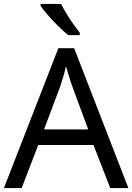

<svg xmlns="http://www.w3.org/2000/svg" viewBox="-20 -964 679 984"><path d="M545 0 459 -221H176L91 0H0L279 -717H360L638 0ZM352 -517Q349 -525 342 -546Q335 -567 328.5 -589.5Q322 -612 318 -624Q311 -593 302 -563.5Q293 -534 287 -517L206 -301H432ZM293 -944Q304 -922 320.5 -894.5Q337 -867 355.5 -841Q374 -815 389 -796V-784H330Q307 -802 278 -830.5Q249 -859 224.5 -887.5Q200 -916 188 -934V-944Z"/></svg>

Font: Noto Sans Old North Arabian
Style: Regular
Weight: 400
Designer: Monotype Design Team
Foundry: Monotype Imaging Inc.
Version: Version 2.001; ttfautohint (v1.8.4.7-5d5b)